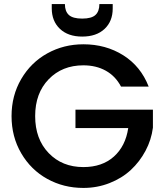

<svg xmlns="http://www.w3.org/2000/svg" viewBox="-20 -923 813 949"><path d="M392.1 -704.1Q502.9 -704.1 589.4 -649.7Q675.8 -595.2 714.8 -495.1H578.1Q550.8 -546.9 502.9 -573.5Q455.1 -600.1 392.1 -600.1Q287.1 -600.1 220.5 -531.2Q153.8 -462.4 153.8 -349.1Q153.8 -235.8 220.5 -166.5Q287.1 -97.2 392.1 -97.2Q484.9 -97.2 542.7 -148.9Q600.6 -200.7 613.8 -290H353V-380.9H735.8V-292Q728 -231.4 699.2 -177.5Q670.4 -123.5 626.5 -82.8Q582.5 -42 521.5 -18.1Q460.4 5.9 392.1 5.9Q294.4 5.9 213.6 -38.8Q132.8 -83.5 85 -165.3Q37.1 -247.1 37.1 -349.1Q37.1 -450.7 85 -532.5Q132.8 -614.3 213.9 -659.2Q294.9 -704.1 392.1 -704.1ZM537.1 -880.9Q537.1 -817.9 496.8 -780Q456.5 -742.2 386.2 -742.2Q316.4 -742.2 276.1 -780.5Q235.8 -818.8 235.8 -881.8V-902.8H300.8Q300.8 -867.2 320.3 -849.1Q339.8 -831.1 386.2 -831.1Q432.6 -831.1 451.9 -849.1Q471.2 -867.2 471.2 -902.8H537.1Z"/></svg>

Font: SVN-Poppins Medium
Style: Regular
Weight: 500
Designer: Ninad Kale (Devanagari), Jonny Pinhorn (Latin)
Foundry: Indian Type Foundry
Version: Version 3.002 2017